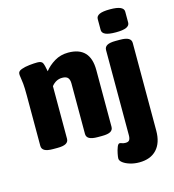

<svg xmlns="http://www.w3.org/2000/svg" viewBox="-131 -825 1037 1146"><g transform="rotate(-15 387.0 -252.0)"><path d="M111 2Q75 2 58.5 -7.5Q42 -17 42 -36V-349Q42 -396 39.5 -421Q37 -446 34.5 -459Q32 -472 32 -483Q32 -500 54 -508Q76 -516 104.5 -519Q133 -522 153 -522Q179 -522 186 -508.5Q193 -495 200 -455Q224 -486 261.5 -508.5Q299 -531 346 -531Q482 -531 482 -387V-36Q482 -17 466 -7.5Q450 2 413 2H387Q351 2 334.5 -7.5Q318 -17 318 -36V-348Q318 -371 308 -383Q298 -395 273 -395Q234 -395 207 -361V-36Q207 -17 190.5 -7.5Q174 2 138 2ZM588 212Q558 212 531.5 204Q505 196 488.5 183.5Q472 171 472 157Q472 148 476 127.5Q480 107 487 89Q494 71 503 71Q509 71 517.5 74.5Q526 78 539 78Q556 78 562.5 68.5Q569 59 569 39V-487Q569 -506 585.5 -515.5Q602 -525 638 -525H665Q701 -525 717.5 -515.5Q734 -506 734 -487V55Q734 130 696 171Q658 212 588 212ZM654 -574Q609 -574 589 -583.5Q569 -593 569 -611V-679Q569 -697 589 -706.5Q609 -716 654 -716Q698 -716 718.5 -706.5Q739 -697 739 -679V-611Q739 -593 718.5 -583.5Q698 -574 654 -574Z"/></g></svg>

Font: Asap Semi Condensed ExtraBold
Style: Regular
Weight: 800
Width: 4
Designer: Pablo Cosgaya
Foundry: Omnibus-Type
Version: Version 3.001; ttfautohint (v1.8.4.7-5d5b)